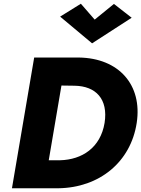

<svg xmlns="http://www.w3.org/2000/svg" viewBox="-20 -1008 757 1028"><path d="M487 -903 413 -988 302 -919 473 -776 685 -913 590 -987ZM292 0C513 -3 680 -141 712 -350C743 -553 617 -697 402 -700H272H163L44 0ZM380 -549C493 -547 560 -478 540 -350C518 -217 419 -153 302 -150H241L309 -550Z"/></svg>

Font: Jost*
Style: Bold Italic
Weight: 700
Italic angle: -10°
Version: Version 3.7